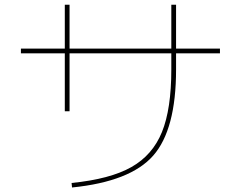

<svg xmlns="http://www.w3.org/2000/svg" viewBox="-20 -790 1040 829"><path d="M929.7 -580.1V-559.6H740.2V-490.2Q740.2 -230.5 641.6 -118.2Q543 -5.9 291 19.5L289.1 0Q455.1 -16.6 546.9 -68.4Q638.7 -120.1 679.2 -219.7Q719.7 -319.3 719.7 -490.2V-559.6H280.3V-309.6H259.8V-559.6H70.3V-580.1H259.8V-769.5H280.3V-580.1H719.7V-769.5H740.2V-580.1Z"/></svg>

Font: Mgen+ 1m thin
Style: Regular
Weight: 100
Designer: [Source Han Sans]
Ryoko NISHIZUKA  (kana & ideographs); Paul D. Hunt (Latin, Greek & Cyrillic); Wenlong ZHANG  (bopomofo
Version: Version 1.059.20150602